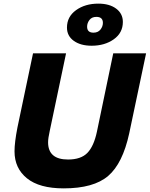

<svg xmlns="http://www.w3.org/2000/svg" viewBox="-20 -1024 825 1058"><path d="M692 -289Q656 -123 576 -54.5Q496 14 331 14Q197 14 128.5 -41.5Q60 -97 60 -190Q60 -239 76 -321L162 -730H344L254 -302Q245 -262 245 -240Q245 -145 355 -145Q426 -145 461.5 -181.5Q497 -218 514 -298L604 -730H785ZM349 -872Q349 -932 399 -968Q449 -1004 522 -1004Q583 -1004 620 -976.5Q657 -949 657 -903Q657 -843 607 -807.5Q557 -772 485 -772Q424 -772 386.5 -799Q349 -826 349 -872ZM460 -877Q460 -844 495 -844Q520 -844 533.5 -861Q547 -878 547 -898Q547 -931 511 -931Q486 -931 473 -914Q460 -897 460 -877Z"/></svg>

Font: Nacelle Heavy
Style: Italic
Weight: 800
Italic angle: -12°
Designer: Sora Sagano
Foundry: Sora Sagano
Version: Version 1.000;FEAKit 1.0